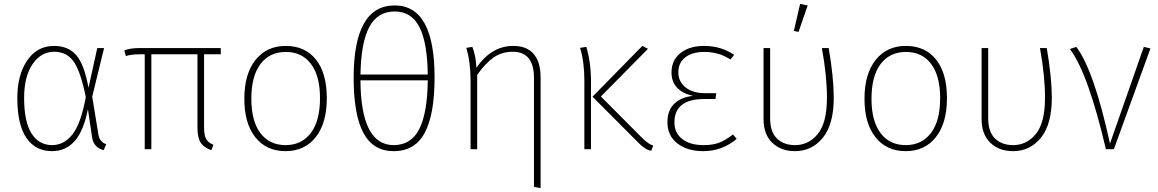

<svg xmlns="http://www.w3.org/2000/svg" viewBox="-20 -767 5953 987"><path d="M258 -531Q330 -531 371.5 -484Q413 -437 435 -316L480 -520H515L454 -270L486 -75Q493 -36 526 -26L513 5Q461 -8 453 -63L432 -206Q410 -94 364 -42Q318 10 247 10Q162 10 115.5 -58.5Q69 -127 69 -263Q69 -382 120 -456.5Q171 -531 258 -531ZM259 -501Q191 -501 147.5 -437.5Q104 -374 104 -263Q104 -141 142 -81Q180 -21 248 -21Q309 -21 352.5 -76Q396 -131 421 -268Q394 -402 358 -451.5Q322 -501 259 -501Z M1115 -488H1029V-112Q1029 -71 1040 -52Q1051 -33 1077 -23L1067 5Q1027 -9 1011 -34.5Q995 -60 995 -111V-488H758V0H724V-488H701Q656 -488 627 -479L619 -508Q649 -520 698 -520H1115Z M1449 -531Q1548 -531 1604 -461Q1660 -391 1660 -262Q1660 -134 1603 -62Q1546 10 1448 10Q1349 10 1292.5 -61.5Q1236 -133 1236 -259Q1236 -387 1293.5 -459Q1351 -531 1449 -531ZM1272 -259Q1272 -145 1318.5 -83Q1365 -21 1448 -21Q1530 -21 1577.5 -83Q1625 -145 1625 -262Q1625 -377 1578.5 -438.5Q1532 -500 1449 -500Q1366 -500 1319 -438Q1272 -376 1272 -259Z M2009 -739Q2214 -739 2214 -369Q2214 -179 2163.5 -84.5Q2113 10 2004 10Q1898 10 1848 -84Q1798 -178 1798 -367Q1798 -739 2009 -739ZM2009 -708Q1921 -708 1878.5 -628.5Q1836 -549 1833 -384H2179Q2177 -548 2136 -628Q2095 -708 2009 -708ZM2004 -21Q2093 -21 2135 -103Q2177 -185 2179 -354H1833Q1835 -21 2004 -21Z M2618 -531Q2688 -531 2723.5 -489.5Q2759 -448 2759 -370V200L2725 194V-366Q2725 -501 2616 -501Q2559 -501 2516 -470.5Q2473 -440 2433 -382V0H2399V-354Q2399 -448 2377 -521L2408 -526Q2426 -482 2429 -419Q2507 -531 2618 -531Z M3282 -531 3311 -516 3069 -271 3283 -56Q3316 -24 3338 -19L3328 8Q3297 4 3259 -36L3026 -270ZM2994 -526Q3018 -448 3018 -348V0H2984V-354Q2984 -448 2962 -521Z M3599 -531Q3686 -531 3754 -485L3735 -461Q3676 -500 3602 -500Q3538 -500 3502.5 -472Q3467 -444 3467 -395Q3467 -348 3504 -318Q3541 -288 3604 -288H3662L3658 -258H3601Q3447 -258 3447 -138Q3447 -83 3487.5 -52Q3528 -21 3596 -21Q3646 -21 3678.5 -34Q3711 -47 3748 -76L3767 -53Q3692 10 3595 10Q3514 10 3462.5 -29.5Q3411 -69 3411 -139Q3411 -201 3447 -234.5Q3483 -268 3542 -274Q3432 -300 3432 -395Q3432 -458 3478.5 -494.5Q3525 -531 3599 -531Z M4093 -747 4132 -739 4085 -603 4061 -608ZM4240 -520Q4266 -368 4266 -264Q4266 -128 4210 -59Q4154 10 4067 10Q3995 10 3950 -33Q3905 -76 3905 -156V-520H3939V-158Q3939 -89 3974 -55Q4009 -21 4067 -21Q4137 -21 4184 -78.5Q4231 -136 4231 -265Q4231 -377 4205 -520Z M4637 -531Q4736 -531 4792 -461Q4848 -391 4848 -262Q4848 -134 4791 -62Q4734 10 4636 10Q4537 10 4480.5 -61.5Q4424 -133 4424 -259Q4424 -387 4481.5 -459Q4539 -531 4637 -531ZM4460 -259Q4460 -145 4506.5 -83Q4553 -21 4636 -21Q4718 -21 4765.5 -83Q4813 -145 4813 -262Q4813 -377 4766.5 -438.5Q4720 -500 4637 -500Q4554 -500 4507 -438Q4460 -376 4460 -259Z M5361 -520Q5387 -368 5387 -264Q5387 -128 5331 -59Q5275 10 5188 10Q5116 10 5071 -33Q5026 -76 5026 -156V-520H5060V-158Q5060 -89 5095 -55Q5130 -21 5188 -21Q5258 -21 5305 -78.5Q5352 -136 5352 -265Q5352 -377 5326 -520Z M5513 -526Q5604 -405 5686 -29L5860 -526L5894 -518L5706 0H5665Q5574 -390 5480 -515Z"/></svg>

Font: Fira Sans UltraLight
Style: Regular
Weight: 200
Designer: Carrois Corporate & Edenspiekermann AG
Foundry: Carrois Corporate GbR & Edenspiekermann AG
Version: Version 4.106;PS 004.106;hotconv 1.0.70;makeotf.lib2.5.58329